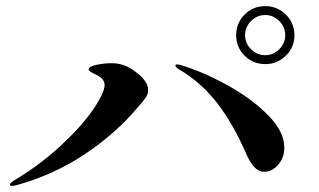

<svg xmlns="http://www.w3.org/2000/svg" viewBox="-20 -746 1040 626"><path d="M750 -631Q750 -671 777.5 -698.5Q805 -726 845 -726Q884 -726 912 -698.5Q940 -671 940 -631Q940 -592 912 -564.5Q884 -537 845 -537Q805 -537 777.5 -564.5Q750 -592 750 -631ZM910 -631Q910 -658 890.5 -677.5Q871 -697 845 -697Q818 -697 798.5 -677.5Q779 -658 779 -631Q779 -605 798.5 -585.5Q818 -566 845 -566Q871 -566 890.5 -585.5Q910 -605 910 -631ZM12 -144Q12 -149 28 -159Q110 -208 177.5 -270.5Q245 -333 283 -388Q321 -443 321 -469Q321 -489 294 -502Q290 -504 284 -507Q278 -510 273.5 -513.5Q269 -517 269 -519Q269 -529 294 -534.5Q319 -540 344 -540Q387 -540 423 -511Q463 -482 463 -452Q463 -440 456.5 -430Q450 -420 442 -411Q434 -402 430 -397Q359 -312 257.5 -244Q156 -176 33 -142Q23 -140 19 -140Q12 -140 12 -144ZM782 -246Q742 -339 689.5 -408Q637 -477 562 -521Q552 -527 552 -532Q552 -536 558 -536Q561 -536 569 -534Q642 -512 721 -468.5Q800 -425 853.5 -371Q907 -317 907 -265Q907 -232 887 -209Q867 -186 842 -186Q823 -186 808.5 -202Q794 -218 782 -246Z"/></svg>

Font: Shippori Mincho B1
Style: Bold
Weight: 700
Designer: FONTDASU
Foundry: FONTDASU / Google Inc. / but / Adobe
Version: Version 3.110; ttfautohint (v1.8.3)